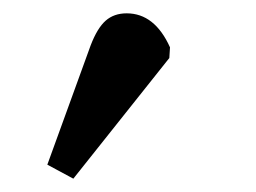

<svg xmlns="http://www.w3.org/2000/svg" viewBox="-20 -783 384 288"><path d="M90 -515 51 -536 116 -715Q126 -741 138.5 -752Q151 -763 170 -763Q212 -763 235 -712L234 -696Z"/></svg>

Font: Literata Medium
Style: Regular
Weight: 500
Designer: Latin by Veronika Burian and Jose Scaglione. Greek by Irene Vlachou. Cyrillic by Vera Evstafieva.
Foundry: TypeTogether
Version: Version 3.103; ttfautohint (v1.8.4.7-5d5b);gftools[0.9.29]